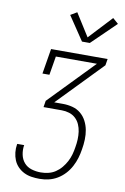

<svg xmlns="http://www.w3.org/2000/svg" viewBox="-104 -1028 707 1087"><g transform="rotate(10 250.0 -484.5)"><path d="M203 0Q179 0 156 -3.5Q133 -7 113 -17Q93 -27 77.5 -43Q62 -59 53.5 -79.5Q45 -100 42.5 -123.5Q40 -147 44 -171Q44 -171 44.5 -171.5Q45 -172 45 -173H85Q85 -172 84.5 -172Q84 -172 84 -171Q80 -144 85.5 -117.5Q91 -91 107.5 -72Q124 -53 149.5 -45Q175 -37 203 -37Q224 -37 246 -42Q268 -47 287 -59.5Q306 -72 321 -90Q336 -108 346.5 -128Q357 -148 363 -169.5Q369 -191 372 -212Q376 -234 377 -257Q378 -280 375 -301.5Q372 -323 363.5 -342.5Q355 -362 339.5 -376.5Q324 -391 303 -397.5Q282 -404 260 -404H155L161 -441L410 -698H174L156 -590H116L140 -735H465L459 -698L210 -441H260Q288 -441 315 -434Q342 -427 362.5 -410Q383 -393 395.5 -369Q408 -345 413 -318.5Q418 -292 417 -263Q416 -234 411 -206Q407 -180 399.5 -155Q392 -130 379 -105.5Q366 -81 347 -60.5Q328 -40 304.5 -26Q281 -12 255 -6Q229 0 203 0ZM305 -807 213 -944 250 -966 332 -836 456 -969 488 -941 350 -807Z"/></g></svg>

Font: Iosevka Curly Slab XLtObl
Style: Regular
Weight: 200
Italic angle: -9°
Monospace: yes
Designer: Belleve Invis
Foundry: Belleve Invis
Version: Version 11.1.0; ttfautohint (v1.8.3)